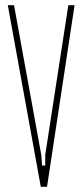

<svg xmlns="http://www.w3.org/2000/svg" viewBox="-20 -719 317 739"><path d="M139 -122 142 -82H154V-122L243 -699H267L161 0H137L10 -699H34Z"/></svg>

Font: Moniqa Thin Paragraph
Style: Regular
Weight: 100
Designer: Rajesh Rajput
Foundry: Rajesh Rajput
Version: Version 1.000